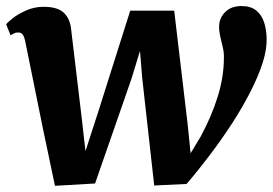

<svg xmlns="http://www.w3.org/2000/svg" viewBox="-25 -590 881 620"><path d="M152.5 10 114.5 -170.5 56.5 -456.5Q53 -472.5 48 -478.8Q43 -485 35.5 -485Q26 -485.5 20.8 -482.5Q15.5 -479.5 9 -476L-5 -511.5Q-1 -517.5 16 -531Q33 -544.5 59.2 -556.2Q85.5 -568 116 -568Q158.5 -568 178.8 -550.8Q199 -533.5 204 -501L239.5 -203.5L251 -102L293 -231.5L395.5 -555.5H537.5L581 -188.5L590.5 -95L623 -149Q640 -180.5 653.8 -212.5Q667.5 -244.5 677.5 -276.2Q687.5 -308 692.8 -340Q698 -372 698 -404Q698.5 -420.5 694.5 -437.2Q690.5 -454 686.5 -470.8Q682.5 -487.5 682.5 -503.5Q682.5 -531.5 702 -551Q721.5 -570.5 755 -570.5Q785 -570.5 802.8 -555.8Q820.5 -541 828 -517.2Q835.5 -493.5 836 -466Q837 -430 822.8 -386Q808.5 -342 783.2 -292.8Q758 -243.5 725 -192.5Q692 -141.5 654.2 -91.5Q616.5 -41.5 577.5 4L473 9L434.5 -335.5L427 -425.5L399.5 -335.5L282 2.5Z"/></svg>

Font: Merriweather ExtraBold
Style: Italic
Weight: 800
Italic angle: -7.8°
Version: Version 2.101